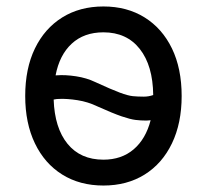

<svg xmlns="http://www.w3.org/2000/svg" viewBox="-20 -562 640 594"><path d="M300 12Q227 12 172.5 -22Q118 -56 88 -118.5Q58 -181 58 -265Q58 -350 88 -412Q118 -474 172.5 -508Q227 -542 300 -542Q373 -542 427.5 -508Q482 -474 512 -412Q542 -350 542 -265Q542 -181 512 -118.5Q482 -56 427.5 -22Q373 12 300 12ZM275 -308Q325 -285 350.5 -275.5Q376 -266 391 -264.5Q406 -263 425 -263Q440 -263 454 -268Q453 -359 412.5 -410.5Q372 -462 300 -462Q240 -462 202 -427Q164 -392 152 -329H156Q182 -331 215 -326Q248 -321 275 -308ZM300 -68Q356 -68 393.5 -100Q431 -132 446 -190Q439 -189 433 -189Q415 -189 399 -191Q383 -193 356.5 -202Q330 -211 281 -233Q252 -247 220 -252Q188 -257 164 -256Q155 -256 146 -254Q149 -166 189 -117Q229 -68 300 -68Z"/></svg>

Font: Geist Mono
Style: Regular
Weight: 400
Monospace: yes
Designer: Basement.studio, Andrés Briganti, Mateo Zaragoza
Foundry: Basement.studio, Vercel, Andrés Briganti, Guido Ferreyra, Mateo Zaragoza
Version: Version 1.500; ttfautohint (v1.8.4.7-5d5b)